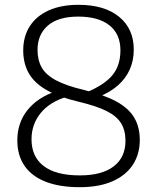

<svg xmlns="http://www.w3.org/2000/svg" viewBox="-20 -769 653 798"><path d="M311.5 9Q227 9 169 -14Q111 -37 81.5 -80.5Q52 -124 52 -185.5Q52 -259 94.5 -311.8Q137 -364.5 211.5 -389L261.5 -368Q188.5 -347 149.8 -300Q111 -253 111 -190Q111 -117.5 161.8 -78.8Q212.5 -40 312 -40Q403.5 -40 452.5 -77.5Q501.5 -115 501.5 -183.5Q501.5 -227 483.2 -256.8Q465 -286.5 423 -307.5Q381 -328.5 309.5 -345.5Q224.5 -365.5 173.5 -394.8Q122.5 -424 99.5 -464.8Q76.5 -505.5 76.5 -559.5Q76.5 -617.5 103.8 -660Q131 -702.5 182.5 -725.8Q234 -749 306.5 -749Q414 -749 475 -699.2Q536 -649.5 536 -563Q536 -517.5 519.2 -480Q502.5 -442.5 469.8 -413.8Q437 -385 388.5 -366L342 -386.5Q415 -417 447.8 -457.2Q480.5 -497.5 480.5 -559.5Q480.5 -628 434.5 -664Q388.5 -700 305.5 -700Q222 -700 179 -662.8Q136 -625.5 136 -561.5Q136 -519 153.5 -488.2Q171 -457.5 213.2 -435Q255.5 -412.5 329.5 -395Q414 -374.5 464.8 -346.5Q515.5 -318.5 538.2 -279.5Q561 -240.5 561 -187.5Q561 -128 531.8 -83.8Q502.5 -39.5 446.8 -15.2Q391 9 311.5 9Z"/></svg>

Font: Encode Sans Condensed Thin Light
Style: Regular
Weight: 300
Version: Version 3.002